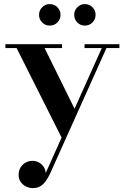

<svg xmlns="http://www.w3.org/2000/svg" viewBox="-20 -682 620 964"><path d="M204 -440.5 363 -118.5 295.5 21.5 63.5 -440.5H7V-460H291.5V-440.5ZM579.5 -460V-440.5H514.5L231.5 189.5Q216.5 222 196.8 242.2Q177 262.5 144.5 262.5Q128 262.5 112 255Q96 247.5 84.8 232.8Q73.5 218 73.5 195.5Q73.5 175 83 159.2Q92.5 143.5 108.5 134.5Q124.5 125.5 144 125.5Q160.5 125.5 175 133.5Q189.5 141.5 199 155.2Q208.5 169 209.5 186.5L491 -440.5H404.5V-460ZM406 -553.5Q384 -553.5 368.2 -569.2Q352.5 -585 352.5 -607.5Q352.5 -629.5 368.2 -645.5Q384 -661.5 406 -661.5Q428.5 -661.5 444.2 -645.5Q460 -629.5 460 -607.5Q460 -585 444.2 -569.2Q428.5 -553.5 406 -553.5ZM230 -553.5Q207.5 -553.5 191.8 -569.2Q176 -585 176 -607.5Q176 -629.5 191.8 -645.5Q207.5 -661.5 230 -661.5Q252.5 -661.5 268.2 -645.5Q284 -629.5 284 -607.5Q284 -585 268.2 -569.2Q252.5 -553.5 230 -553.5Z"/></svg>

Font: Bodoni Moda 11pt SemiBold
Style: Regular
Weight: 600
Designer: Owen Earl
Foundry: indestructible type
Version: Version 2.004